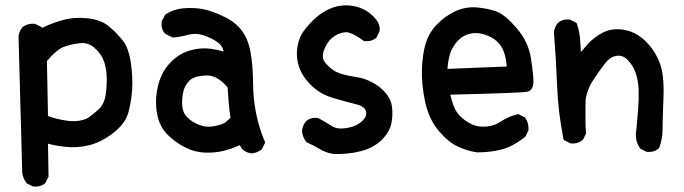

<svg xmlns="http://www.w3.org/2000/svg" viewBox="-20 -558 2540 713"><path d="M101.1 133.8 81.5 124 79.6 123 78.1 121.1Q71.3 112.3 67.4 102.3Q63.5 92.3 62.5 81.1V80.6L48.8 -422.4V-423.3V-423.8Q51.3 -442.4 63 -456.5L63.5 -457.5L64.5 -458Q73.7 -464.8 85 -467.8Q96.2 -470.7 108.4 -469.7H110.4L111.8 -468.8L131.3 -459L134.8 -457L135.7 -454.1Q173.3 -472.7 211.4 -482.9Q232.9 -489.3 256.3 -491Q279.8 -492.7 304.2 -490.2Q354.5 -484.9 383.3 -460.9Q385.7 -459 388.4 -456.5Q391.1 -454.1 393.8 -451.9Q396.5 -449.7 399.2 -447.3Q401.9 -444.8 404.3 -442.4Q406.7 -439.9 409.2 -437.5Q411.6 -435.1 414.1 -432.4Q416.5 -429.7 418.9 -427Q421.4 -424.3 423.8 -421.9Q426.3 -419.4 428.7 -416.5Q431.2 -413.6 433.1 -411.1Q445.8 -396.5 453.6 -375Q461.4 -353.5 465.8 -325.7Q469.7 -298.3 470.9 -273.4Q472.2 -248.5 470.7 -226.1Q469.2 -203.6 465.8 -182.4Q462.4 -161.1 457 -141.6Q446.3 -99.6 400.9 -64.5Q356.9 -30.3 312 -19Q267.1 -7.8 223.1 -12.7Q187.5 -16.6 158.2 -24.4L160.2 95.7V98.1L159.2 100.1L149.4 119.6L148.4 121.6L147 122.6Q138.7 129.9 127.9 132.8Q117.2 135.7 104.5 134.8H102.5ZM301.3 -117.2Q310.5 -122.6 321.3 -130.9Q332 -139.2 344.2 -149.9Q366.7 -169.9 372.1 -204.6Q377.9 -241.7 376 -276.9Q375.5 -288.6 373.8 -299.1Q372.1 -309.6 369.6 -318.8Q367.2 -328.1 363.8 -335.9Q361.3 -342.3 358.2 -347.9Q355 -353.5 350.6 -359.1Q346.2 -364.7 341.1 -370.4Q335.9 -376 329.6 -381.3Q317.9 -391.1 304.7 -395.3Q291.5 -399.4 275.9 -397.5Q242.7 -393.6 215.3 -383.3Q210.9 -381.8 205.6 -378.7Q200.2 -375.5 194.3 -370.8Q188.5 -366.2 181.9 -360.4Q175.3 -354.5 168.5 -347.2Q161.6 -339.8 154.3 -331.5L158.2 -127Q189.9 -115.2 228.5 -109.9Q268.6 -104 301.3 -117.2Z M914.1 11.7Q895.5 9.3 881.3 -2.4L880.4 -3.4L879.4 -4.4L870.1 -19Q840.3 -5.4 813 1.5Q781.2 9.8 743.2 8.8Q704.6 7.8 669.4 -9.8Q634.8 -26.9 605.5 -54.7Q575.2 -84 565.9 -123.5Q556.6 -162.6 560.5 -202.1Q564.5 -241.7 578.1 -273.4Q591.3 -305.7 619.1 -332Q647.5 -359.4 685.5 -370.6Q723.6 -381.8 762.2 -377Q789.1 -373 810.5 -366.7Q806.2 -388.2 789.1 -400.4Q764.2 -418 734.9 -427.2Q707 -436 680.2 -429.2Q665 -424.8 651.1 -422.4Q637.2 -419.9 624 -418.9H621.1L618.7 -419.9L595.2 -431.6L593.3 -432.6L592.3 -434.1Q577.6 -450.7 580.1 -476.6V-478.5L581.1 -480.5L592.8 -502L594.2 -503.9L596.2 -505.4Q625.5 -524.4 662.1 -527.3Q697.8 -530.3 732.4 -524.4Q750.5 -521 772.2 -513.2Q793.9 -505.4 819.8 -492.2Q846.7 -478.5 866 -458.5Q885.3 -438.5 896.5 -412.1Q918.9 -360.4 919.9 -245.1Q920.9 -133.8 962.9 -33.2L964.8 -28.8L962.9 -24.9L953.1 -5.4L952.1 -3.4L950.2 -2Q934.6 9.3 916 11.7H915ZM814 -101.1 835.9 -120.1Q833.5 -136.7 831.8 -151.1Q830.1 -165.5 829.1 -179.2Q827.1 -205.6 825.2 -233.4Q787.1 -279.3 745.6 -277.8Q736.3 -277.3 728.3 -276.4Q720.2 -275.4 713.6 -273.9Q707 -272.5 701.4 -270Q695.8 -267.6 691.4 -264.9Q687 -262.2 683.6 -258.8Q665 -240.2 660.2 -214.8Q654.3 -188 657.2 -162.1Q658.2 -154.3 660.4 -147Q662.6 -139.6 666.5 -133.5Q670.4 -127.4 675.8 -122.1Q692.9 -105 718.8 -94.7Q743.2 -84.5 769 -88.4Q794.9 -92.3 814 -101.1Z M1217.3 13.7Q1189.9 9.3 1166 -5.4Q1144 -18.6 1121.1 -28.3L1118.7 -29.3L1117.2 -31.2Q1110.4 -40 1106.4 -50Q1102.5 -60.1 1101.6 -71.3V-72.3V-73.2Q1104 -92.8 1115.7 -106.9L1116.2 -107.4L1116.7 -107.9Q1133.3 -122.6 1159.2 -120.1H1161.1L1162.6 -119.1Q1188.5 -105 1212.4 -89.8Q1232.4 -76.7 1267.6 -82.5Q1303.2 -88.4 1324.2 -107.9Q1343.8 -125.5 1339.4 -144Q1334.5 -162.6 1304.2 -170.4Q1268.1 -179.2 1218.3 -193.8Q1192.9 -201.2 1171.9 -213.4Q1150.9 -225.6 1134.8 -242.2Q1124 -252.9 1115.7 -263.7Q1107.4 -274.4 1101.3 -285.4Q1095.2 -296.4 1091.3 -307.1Q1080.1 -339.8 1083 -372.1Q1085.9 -404.3 1099.6 -429.7Q1113.3 -454.1 1144.5 -484.4Q1176.3 -515.1 1212.9 -528.8Q1250 -542.5 1289.6 -536.1Q1329.6 -529.8 1360.8 -502.4Q1394 -473.6 1389.6 -442.9L1389.2 -441.4L1388.7 -439.9L1378.9 -420.4L1377.9 -418.5L1376.5 -417.5Q1359.9 -402.8 1334 -405.3L1331.5 -405.8L1329.1 -407.2Q1313.5 -418.9 1299.6 -426.5Q1285.6 -434.1 1275.9 -436.8Q1266.1 -439.5 1258.8 -438Q1233.4 -434.1 1213.6 -417.7Q1193.8 -401.4 1182.6 -370.1Q1172.4 -341.8 1189.5 -322.8Q1192.9 -319.3 1196.3 -315.9Q1199.7 -312.5 1202.9 -309.3Q1206.1 -306.2 1209.5 -303.5Q1212.9 -300.8 1216.3 -298.6Q1219.7 -296.4 1223.1 -294.2Q1226.6 -292 1230 -290.5Q1251 -279.8 1299.8 -272.5Q1313 -270.5 1325.2 -267.1Q1337.4 -263.7 1348.6 -258.8Q1359.9 -253.9 1370.1 -247.8Q1380.4 -241.7 1390.1 -234.4Q1395 -230 1399.9 -225.6Q1404.8 -221.2 1408.7 -216.6Q1412.6 -211.9 1416.3 -207.3Q1419.9 -202.6 1422.9 -198Q1425.8 -193.4 1428 -188.2Q1430.2 -183.1 1431.9 -178Q1433.6 -172.9 1434.6 -168Q1436.5 -156.2 1437 -145Q1437.5 -133.8 1436.5 -122.6Q1435.5 -111.3 1433.6 -100.1Q1425.8 -65.4 1394.5 -35.6Q1363.3 -6.8 1315.9 4.4Q1269.5 15.6 1218.3 13.7H1217.8Z M1750.5 7.8Q1731.9 4.9 1714.6 -0.5Q1697.3 -5.9 1680.7 -13.7Q1663.1 -21.5 1645.5 -35.9Q1627.9 -50.3 1609.9 -71.3Q1573.2 -113.8 1558.6 -180.7Q1544.9 -246.1 1546.9 -301Q1548.8 -356 1560.1 -394.5Q1571.3 -433.6 1601.1 -465.8Q1630.9 -497.1 1669.4 -515.6Q1709 -534.2 1752.4 -530.3Q1762.7 -529.3 1772.5 -527.8Q1782.2 -526.4 1791.3 -524.4Q1800.3 -522.5 1808.3 -520.3Q1816.4 -518.1 1824.2 -515.1Q1855.5 -503.4 1898.4 -453.6Q1941.9 -403.8 1951.7 -341.3Q1960.9 -281.2 1960.9 -255.9Q1960.9 -224.1 1939.9 -217.8Q1924.8 -212.9 1652.3 -206.5Q1657.7 -182.6 1665.5 -162.6Q1674.3 -139.6 1692.9 -122.6Q1702.6 -113.8 1713.1 -106.9Q1723.6 -100.1 1734.9 -95.2Q1756.8 -85.9 1785.6 -87.9Q1799.8 -88.9 1813.2 -93.5Q1826.7 -98.1 1839.4 -106.4Q1868.2 -125.5 1900.9 -133.3L1904.3 -134.3L1907.7 -132.8L1927.2 -123L1929.2 -122.1L1930.7 -120.1Q1937.5 -110.8 1940.4 -99.4Q1943.4 -87.9 1942.4 -75.2V-73.2L1941.4 -71.8L1931.6 -52.2L1930.7 -50.3L1928.7 -48.8Q1905.8 -30.8 1883.5 -19Q1861.3 -7.3 1840.3 -2.4Q1819.8 2.9 1797.6 5.4Q1775.4 7.8 1752 7.8H1751ZM1861.8 -311Q1860.4 -327.1 1857.9 -340.1Q1855.5 -353 1851.6 -363.8Q1843.3 -388.2 1824.7 -404.8Q1818.4 -410.6 1811 -415.3Q1803.7 -419.9 1795.7 -423.6Q1787.6 -427.2 1778.3 -430.2Q1772.9 -431.6 1767.6 -432.9Q1762.2 -434.1 1756.8 -434.6Q1751.5 -435.1 1746.3 -435.1Q1741.2 -435.1 1736.1 -434.6Q1731 -434.1 1725.6 -432.6Q1700.2 -427.7 1680.7 -407.2Q1661.1 -386.2 1652.3 -361.3Q1650.4 -355.5 1648.7 -349.1Q1647 -342.8 1645.8 -335.2Q1644.5 -327.6 1643.3 -319.6Q1642.1 -311.5 1641.6 -302.2Z M2379.4 4.9 2359.9 -4.9 2357.4 -5.9 2356.4 -8.3Q2336.4 -36.6 2342.8 -73.7Q2346.7 -113.3 2349.6 -150.4Q2352.5 -187 2351.6 -223.1Q2350.6 -258.8 2340.3 -287.6Q2335.4 -301.8 2327.9 -313.7Q2320.3 -325.7 2310.5 -335.9Q2292.5 -354 2269.5 -350.6Q2245.6 -347.2 2226.6 -322.3Q2215.8 -308.1 2204.6 -292.5Q2193.4 -276.9 2182.1 -259.3Q2174.8 -248 2169.2 -236.3Q2163.6 -224.6 2159.9 -211.9Q2156.2 -199.2 2154.3 -186V-91.3L2156.2 -64.9V-62.5L2155.3 -60.1L2145.5 -40.5L2144.5 -38.6L2143.1 -37.6Q2139.6 -34.7 2135.7 -32.5Q2131.8 -30.3 2127.9 -28.8Q2124 -27.3 2119.4 -26.4Q2114.7 -25.4 2110.1 -25.1Q2105.5 -24.9 2100.6 -25.4H2098.6L2097.2 -26.4L2077.6 -36.1L2073.2 -38.1L2072.3 -43Q2052.7 -140.6 2048.8 -240.7Q2044.9 -340.3 2037.1 -437.5V-438.5V-439.5Q2039.6 -458 2051.3 -472.2L2051.8 -472.7L2052.2 -473.1Q2068.8 -487.8 2094.7 -485.4H2096.7L2098.1 -484.4L2117.7 -474.6L2121.1 -472.7L2122.6 -468.8Q2125 -461.4 2127.2 -453.6Q2129.4 -445.8 2130.9 -437.7Q2132.3 -429.7 2133.3 -421.4Q2134.3 -413.1 2134.8 -404.8Q2135.3 -399.9 2135.5 -394.8Q2135.7 -389.6 2136 -384.8Q2136.2 -379.9 2136.5 -374.8Q2136.7 -369.6 2137.2 -364.7Q2150.9 -381.3 2164.6 -396.5Q2176.3 -408.7 2189.9 -418.9Q2203.6 -429.2 2219.7 -437.5Q2253.4 -454.6 2297.4 -447.3Q2341.3 -439.9 2377 -405.3Q2411.6 -371.6 2429.4 -325.7Q2447.3 -279.8 2443.8 -195.8Q2442.9 -168.5 2442.1 -146.2Q2441.4 -124 2440.9 -107.2Q2440.4 -90.3 2440.4 -78.6Q2440.4 -41 2428.2 -10.3L2427.2 -7.8L2425.3 -6.3Q2408.7 8.3 2382.8 5.9H2380.9Z"/></svg>

Font: NaikaiFont
Style: Bold
Weight: 700
Version: Version 1.89